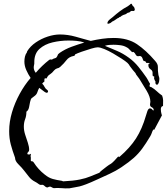

<svg xmlns="http://www.w3.org/2000/svg" viewBox="-20 -1033 912 1047"><path d="M358 -6Q337 -5 315.5 -7Q294 -9 273 -7Q266 -9 259 -13.5Q252 -18 240 -11Q232 -10 223.5 -18.5Q215 -27 207 -25Q199 -23 190 -30Q181 -37 173 -41Q151 -52 138 -69Q125 -86 112 -102Q99 -119 80.5 -137Q62 -155 62 -173Q48 -211 39 -244.5Q30 -278 30 -318Q30 -369 45.5 -421Q61 -473 87.5 -521.5Q114 -570 147 -608Q134 -627 123.5 -650.5Q113 -674 113 -697Q113 -711 116 -724Q119 -737 127 -748Q127 -752 128 -753Q145 -781 175 -801.5Q205 -822 240 -833.5Q275 -845 307 -845Q349 -845 392 -833Q414 -827 434.5 -821Q455 -815 475 -810Q506 -817 537 -821.5Q568 -826 600 -826Q677 -826 727 -792Q777 -758 825 -702Q842 -684 841 -666.5Q840 -649 844 -624Q846 -616 847.5 -612.5Q849 -609 849 -602Q849 -587 843 -576.5Q837 -566 829 -575Q828 -577 828.5 -576.5Q829 -576 828 -580Q826 -588 828 -590Q826 -590 823 -597Q820 -604 820 -606Q820 -609 821 -611V-615Q821 -617 817.5 -617Q814 -617 813 -619Q812 -621 812 -627V-637Q812 -648 800.5 -655.5Q789 -663 789 -678Q789 -686 794 -686Q797 -686 797 -687Q797 -688 794.5 -689Q792 -690 778 -690L774 -696Q772 -701 769 -700Q764 -698 762 -703Q760 -705 757 -715Q753 -724 751 -724Q746 -729 738 -727Q729 -725 724 -730Q720 -734 716 -742Q710 -750 705 -750Q703 -750 701 -748Q692 -756 686 -763Q679 -772 669 -776Q655 -784 635.5 -786.5Q616 -789 599 -789Q588 -789 575.5 -788Q563 -787 552 -783Q569 -776 586 -769Q603 -762 619 -755Q650 -742 683 -718Q712 -697 735 -668.5Q758 -640 778 -611Q780 -607 783 -603Q786 -599 788 -594Q790 -590 792.5 -585.5Q795 -581 798 -577Q798 -573 797 -571Q795 -565 795 -564Q795 -562 798.5 -560Q802 -558 805 -558Q822 -548 835 -535.5Q848 -523 864 -512Q869 -499 869.5 -485.5Q870 -472 869 -455Q862 -454 859.5 -448.5Q857 -443 857 -438Q857 -431 858 -424Q859 -417 861 -410Q862 -409 862 -407.5Q862 -406 863 -404L821 -325Q819 -327 817 -327Q811 -320 808 -309Q805 -300 800 -291Q775 -249 755 -222Q735 -195 710 -172.5Q685 -150 642 -121Q612 -101 578.5 -85.5Q545 -70 512 -55Q473 -37 450.5 -28.5Q428 -20 414 -16.5Q400 -13 388 -11.5Q376 -10 358 -6ZM175 -636Q208 -675 249 -707Q253 -709 255 -709Q257 -708 261 -708Q264 -708 265 -709Q267 -711 270.5 -712.5Q274 -714 278 -715Q284 -716 288 -720Q293 -727 295 -733Q295 -737 306 -745Q335 -765 370.5 -778Q406 -791 440 -801Q420 -808 397.5 -810Q375 -812 353 -812Q310 -812 267 -802Q224 -792 195.5 -766.5Q167 -741 167 -694Q167 -690 167 -686.5Q167 -683 166 -680Q165 -676 164.5 -672.5Q164 -669 164 -665Q164 -650 175 -636ZM323 -44Q381 -47 415 -54Q449 -61 472.5 -71Q496 -81 522 -91Q524 -95 537 -105.5Q550 -116 563.5 -126Q577 -136 580 -137Q587 -141 592.5 -146Q598 -151 603 -156Q608 -161 612.5 -166.5Q617 -172 622 -177Q624 -179 626 -179Q627 -179 628 -178.5Q629 -178 631 -177Q689 -227 722 -278.5Q755 -330 776 -403Q778 -411 783.5 -426.5Q789 -442 798 -442Q804 -442 809 -437Q813 -431 817 -430Q818 -431 818 -435Q818 -442 808 -448Q798 -452 798 -463Q798 -468 799 -471Q800 -473 800 -478Q800 -504 780 -537.5Q760 -571 743 -598Q741 -602 738.5 -605Q736 -608 734 -611L725 -623Q724 -624 721.5 -628Q719 -632 720 -633Q712 -642 704.5 -651Q697 -660 690 -670Q688 -672 686.5 -675Q685 -678 683 -681L675 -690Q665 -699 643.5 -713Q622 -727 597 -741.5Q572 -756 549 -765.5Q526 -775 512 -775Q502 -775 476.5 -767.5Q451 -760 425.5 -751Q400 -742 389 -736Q389 -729 382 -728Q356 -723 342.5 -705Q329 -687 308 -668Q300 -661 291 -660Q282 -657 275 -649Q264 -635 253 -628Q246 -624 242 -619Q238 -614 236 -609Q234 -604 233 -605Q232 -606 227 -606Q222 -606 222 -599V-588Q214 -583 210 -577Q214 -573 217.5 -568.5Q221 -564 223 -559Q227 -550 238 -542Q242 -539 242 -536Q242 -527 234 -527Q231 -527 222.5 -532.5Q214 -538 206 -545Q198 -552 194 -554Q191 -549 188.5 -543Q186 -537 184 -531Q180 -518 169 -510Q156 -500 152 -497Q148 -494 144 -477Q142 -466 138.5 -448.5Q135 -431 124 -424Q124 -401 117 -383Q110 -365 110 -342Q110 -321 117.5 -298Q125 -275 132 -254Q139 -233 139 -216Q139 -208 134 -205Q129 -200 129 -194Q129 -193 130 -192L139 -190Q150 -197 148.5 -192Q147 -187 147 -179Q149 -175 148 -164Q147 -153 151 -154Q160 -154 164 -147Q188 -109 224 -81Q246 -63 268 -57Q290 -51 317 -47Q322 -46 323 -44ZM569 -903Q569 -902 567.5 -904.5Q566 -907 565 -907L569 -917Q574 -924 581 -929Q588 -934 595 -940Q614 -957 634 -972Q654 -987 677 -999L689 -1008Q690 -1009 691 -1010Q692 -1011 693 -1012Q698 -1014 700 -1008.5Q702 -1003 705 -1000Q712 -996 713.5 -988.5Q715 -981 715 -981Q716 -981 714 -977Q712 -973 708 -973Q704 -973 699 -973.5Q694 -974 686 -966Q685 -964 683 -964.5Q681 -965 679 -964Q675 -963 672.5 -960.5Q670 -958 666 -956Q662 -954 657.5 -953Q653 -952 648 -949Q643 -947 639 -943Q635 -939 629 -939V-938Q628 -938 628 -937Q628 -936 628 -936Q624 -936 614 -928.5Q604 -921 599 -919Q599 -918 598.5 -918Q598 -918 598 -918Q593 -917 588.5 -912.5Q584 -908 579 -906Q576 -905 573.5 -904.5Q571 -904 569 -903Z"/></svg>

Font: Water Brush
Style: Regular
Weight: 400
Designer: Robert E. Leuschke
Foundry: Robert E. Leuschke
Version: Version 1.010; ttfautohint (v1.8.4.7-5d5b)